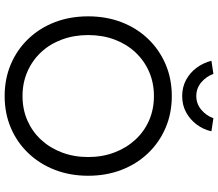

<svg xmlns="http://www.w3.org/2000/svg" viewBox="-76 -853 939 827"><g transform="rotate(90 393.5 -439.5)"><path d="M393.7 10Q319.4 10 256.7 -16.7Q194 -43.3 147.5 -91.8Q101 -140.3 75.7 -205.8Q50.4 -271.3 50.4 -349.7Q50.4 -428 75.7 -493.7Q101 -559.3 147.5 -607.8Q194 -656.3 256.7 -683.2Q319.4 -710 393.7 -710Q468 -710 530.7 -683.2Q593.4 -656.3 639.9 -607.7Q686.4 -559 711.7 -493.3Q737 -427.7 737 -349.7Q737 -272 711.7 -206.5Q686.4 -141 639.9 -92.2Q593.4 -43.3 530.7 -16.7Q468 10 393.7 10ZM393.7 -67Q451.1 -67 499 -88Q546.9 -109.1 582.1 -147.1Q617.3 -185.1 636.8 -236.9Q656.4 -288.6 656.4 -349.7Q656.4 -411.1 636.8 -462.6Q617.3 -514.2 582.1 -552.6Q546.9 -590.9 499 -612Q451.1 -633 393.7 -633Q336.6 -633 288.6 -612Q240.5 -590.9 205.1 -552.9Q169.7 -514.8 150.4 -463.3Q131 -411.7 131 -349.7Q131 -288.6 150.4 -236.5Q169.7 -184.5 205.1 -146.8Q240.5 -109.1 288.6 -88Q336.6 -67 393.7 -67ZM393.7 -754.7Q355.1 -754.7 323.8 -771.7Q292.4 -788.7 271.5 -817.3Q250.5 -846 241.8 -880.6L298.3 -889.2Q308.9 -859.2 334.3 -837.3Q359.7 -815.5 393.7 -815.5Q427.4 -815.5 453.1 -837.3Q478.8 -859.2 489.1 -889.2L545.6 -880.6Q537.9 -846 516.4 -817.3Q495 -788.7 464 -771.7Q433 -754.7 393.7 -754.7Z"/></g></svg>

Font: Lexend Medium
Style: Regular
Weight: 500
Designer: Bonnie Shaver-Troup, Thomas Jockin
Foundry: Lexend
Version: Version 1.005